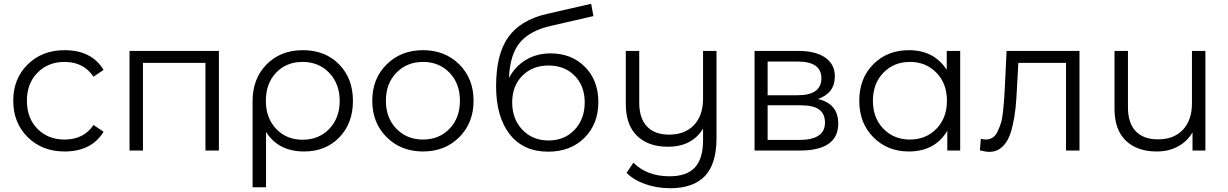

<svg xmlns="http://www.w3.org/2000/svg" viewBox="-20 -795 6487 1014"><path d="M321 5Q203 5 126.5 -70.5Q50 -146 50 -263Q50 -380 126.5 -455Q203 -530 321 -530Q464 -530 527 -426L474 -390Q421 -468 321 -468Q234 -468 178 -411Q122 -354 122 -263Q122 -171 178 -114.5Q234 -58 321 -58Q422 -58 474 -135L527 -99Q463 5 321 5Z M664 -526H1136V0H1065V-463H735V0H664Z M1580 -530Q1697 -530 1770.5 -455.5Q1844 -381 1844 -262Q1844 -144 1772 -69.5Q1700 5 1586 5Q1451 5 1385 -98V194H1314V-261Q1314 -380 1388 -455Q1462 -530 1580 -530ZM1578 -57Q1664 -57 1719 -114.5Q1774 -172 1774 -262Q1774 -352 1719 -410Q1664 -468 1578 -468Q1492 -468 1438 -411Q1384 -354 1384 -263Q1384 -172 1438.5 -114.5Q1493 -57 1578 -57Z M2405.5 -70.5Q2330 5 2214 5Q2098 5 2022 -70.5Q1946 -146 1946 -263Q1946 -380 2022 -455Q2098 -530 2214 -530Q2330 -530 2405.5 -455Q2481 -380 2481 -263Q2481 -146 2405.5 -70.5ZM2073.5 -115Q2129 -58 2214 -58Q2299 -58 2354 -115Q2409 -172 2409 -263Q2409 -354 2354 -411Q2299 -468 2214 -468Q2129 -468 2073.5 -411Q2018 -354 2018 -263Q2018 -172 2073.5 -115Z M2888 -513Q2999 -513 3069.5 -441.5Q3140 -370 3140 -256Q3140 -140 3066.5 -67Q2993 6 2875 6Q2744 6 2672 -86Q2600 -178 2600 -340Q2600 -509 2664.5 -599Q2729 -689 2866 -721L3102 -775L3114 -710L2892 -659Q2779 -634 2726 -570.5Q2673 -507 2668 -383Q2700 -444 2757 -478.5Q2814 -513 2888 -513ZM3068 -254Q3068 -341 3015 -395Q2962 -449 2877 -449Q2792 -449 2738.5 -395Q2685 -341 2685 -254Q2685 -166 2739 -109.5Q2793 -53 2877 -53Q2961 -53 3014.5 -109.5Q3068 -166 3068 -254Z M3693 -526H3764V-64Q3764 70 3703 134.5Q3642 199 3519 199Q3450 199 3388.5 177.5Q3327 156 3289 118L3325 64Q3397 136 3516 136Q3607 136 3650 89.5Q3693 43 3693 -55V-116Q3635 -20 3507 -20Q3404 -20 3344.5 -77.5Q3285 -135 3285 -246V-526H3356V-253Q3356 -170 3397 -127Q3438 -84 3514 -84Q3597 -84 3645 -134.5Q3693 -185 3693 -275Z M4300 -272Q4407 -247 4407 -143Q4407 0 4204 0H3965V-526H4197Q4287 -526 4338 -491Q4389 -456 4389 -391Q4389 -304 4300 -272ZM4034 -470V-292H4192Q4318 -292 4318 -382Q4318 -470 4192 -470ZM4201 -56Q4337 -56 4337 -147Q4337 -194 4306 -216.5Q4275 -239 4208 -239H4034V-56Z M4980 -526H5051V0H4983V-104Q4917 5 4780 5Q4667 5 4592.5 -70Q4518 -145 4518 -263Q4518 -381 4592 -455.5Q4666 -530 4780 -530Q4913 -530 4980 -426ZM4786 -58Q4870 -58 4925.5 -115Q4981 -172 4981 -263Q4981 -354 4925.5 -411Q4870 -468 4786 -468Q4701 -468 4645.5 -411Q4590 -354 4590 -263Q4590 -172 4645.5 -115Q4701 -58 4786 -58Z M5296 -526H5681V0H5610V-463H5358L5351 -333Q5348 -271 5343.5 -226Q5339 -181 5328.5 -134.5Q5318 -88 5303 -59Q5288 -30 5263.5 -11.5Q5239 7 5206 7Q5185 7 5155 -1L5160 -62Q5178 -58 5185 -58Q5206 -58 5222 -68Q5238 -78 5248.5 -100.5Q5259 -123 5266 -144.5Q5273 -166 5277 -204.5Q5281 -243 5283 -268Q5285 -293 5287 -338Z M6275 -526H6346V0H6278V-96Q6250 -48 6201 -21.5Q6152 5 6089 5Q5985 5 5925.5 -52.5Q5866 -110 5866 -221V-526H5937V-228Q5937 -145 5978 -102Q6019 -59 6096 -59Q6179 -59 6227 -109.5Q6275 -160 6275 -250Z"/></svg>

Font: Montserrat Alternates
Style: Regular
Weight: 400
Designer: Julieta Ulanovsky
Foundry: Julieta Ulanovsky
Version: Version 7.200;PS 007.200;hotconv 1.0.88;makeotf.lib2.5.64775